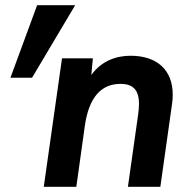

<svg xmlns="http://www.w3.org/2000/svg" viewBox="-20 -717 730 737"><path d="M20 -418.5H103L268.5 -697H122.5ZM148 0H273L305.5 -233C321 -342.5 367.5 -395 442.5 -395C490.5 -395 513.5 -372 513.5 -318C513.5 -306.5 512.5 -293.5 510.5 -279L471 0H595.5L640.5 -318.5C642.5 -331 643 -342.5 643 -354C643 -447 584 -503 481.5 -503C428 -503 370 -484.5 330.5 -429L336.5 -493H218Z"/></svg>

Font: HK Grotesk
Style: Bold Italic
Weight: 700
Italic angle: -16°
Designer: Alfredo Marco Pradil
Foundry: Hanken Design Co.
Version: Version 3.001;FEAKit 1.0